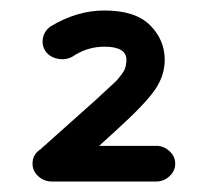

<svg xmlns="http://www.w3.org/2000/svg" viewBox="-20 -566 390 366"><path d="M278 -220H79Q64 -220 53 -230Q42 -240 42 -254Q42 -272 58 -282L60 -284L153 -367Q159 -372 169 -381.5Q179 -391 183.5 -395Q188 -399 195 -405.5Q202 -412 205 -415.5Q208 -419 212 -424.5Q216 -430 217.5 -433.5Q219 -437 220 -442Q221 -447 221 -452Q221 -477 179 -477Q146 -477 118 -458Q105 -451 90 -454Q75 -457 67 -468Q59 -480 62 -494Q65 -508 77 -516Q127 -546 179 -546Q238 -546 266 -518Q294 -490 294 -452Q294 -422 275.5 -395Q257 -368 202 -318L169 -288H278Q292 -288 303 -278Q314 -268 314 -254Q314 -240 303 -230Q292 -220 278 -220Z"/></svg>

Font: Hoogli Semibold
Style: Regular
Weight: 600
Designer: Anand Singh Naorem
Foundry: Brand New Type
Version: Version 1.00 b007